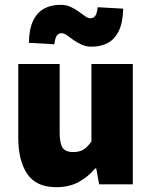

<svg xmlns="http://www.w3.org/2000/svg" viewBox="-20 -766 640 798"><path d="M214 12Q130 12 93 -43.5Q56 -99 56 -192V-500H228V-214Q228 -172 239.5 -153Q251 -134 285 -134Q307 -134 324 -142.5Q341 -151 360 -178V-500H532V0H392L380 -66H376Q345 -30 306 -9Q267 12 214 12ZM360 -572Q338 -572 319 -580.5Q300 -589 285 -600Q270 -611 258 -619.5Q246 -628 236 -628Q224 -628 216.5 -618.5Q209 -609 206 -582L100 -588Q101 -645 117.5 -679.5Q134 -714 163 -730Q192 -746 232 -746Q255 -746 273.5 -737.5Q292 -729 307 -718Q322 -707 334 -698.5Q346 -690 356 -690Q368 -690 375.5 -699.5Q383 -709 386 -736L492 -730Q491 -674 474.5 -639Q458 -604 429 -588Q400 -572 360 -572Z"/></svg>

Font: Source Code Pro ExtraLight Black
Style: Regular
Weight: 900
Monospace: yes
Version: Version 1.018;hotconv 1.0.116;makeotfexe 2.5.65601